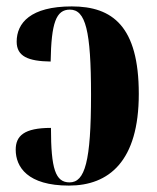

<svg xmlns="http://www.w3.org/2000/svg" viewBox="-20 -569 489 599"><path d="M195 10C320 10 413 -66 413 -276C413 -487 331 -549 204 -549C75 -549 32 -497 32 -439C32 -393 68 -378 138 -377C140 -498 155 -539 198 -539C247 -539 264 -474 264 -273C264 -65 245 0 197 0C153 0 139 -42 139 -170C55 -170 29 -145 29 -102C29 -48 66 10 195 10Z"/></svg>

Font: Noto Serif Display Condensed Extra
Style: Regular
Weight: 800
Width: 3
Designer: Monotype Design Team
Foundry: Monotype Imaging Inc.
Version: Version 1.900